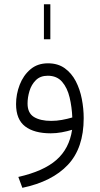

<svg xmlns="http://www.w3.org/2000/svg" viewBox="-20 -626 470 905"><path d="M187 -440.9V-606H217.3V-440.9ZM374.5 -68.8Q374.5 71.8 300 150.9Q225.6 230 85.4 259.3L66.4 208Q185.1 181.2 245.8 127.9Q306.6 74.7 319.8 -14.2Q297.4 -7.3 271 -2.4Q244.6 2.4 219.2 2.4Q141.1 2.4 98.4 -30.3Q55.7 -63 55.7 -135.3Q55.7 -182.1 72.8 -226.3Q89.8 -270.5 123.3 -299.1Q156.7 -327.6 206.1 -327.6Q252.9 -327.6 285.2 -304.4Q317.4 -281.2 337.2 -243.2Q356.9 -205.1 365.7 -159.4Q374.5 -113.8 374.5 -68.8ZM221.7 -56.2Q246.6 -56.2 272 -60.8Q297.4 -65.4 320.8 -72.3Q318.8 -121.6 308.1 -166.7Q297.4 -211.9 272.7 -240.5Q248 -269 205.1 -269Q169.9 -269 148.9 -248Q127.9 -227.1 118.9 -196.8Q109.9 -166.5 109.9 -138.2Q109.9 -93.3 139.9 -74.7Q169.9 -56.2 221.7 -56.2Z"/></svg>

Font: Vazirmatn RD UI FD ExtraLight
Style: Regular
Weight: 200
Designer: Saber Rastikerdar
Foundry: Saber Rastikerdar
Version: Version 33.003